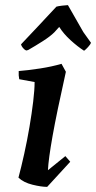

<svg xmlns="http://www.w3.org/2000/svg" viewBox="-20 -717 375 749"><path d="M115 -397 55 -408Q52 -422 53 -440Q92 -443 137 -450Q182 -457 220 -468L237 -437Q201 -276 185 -186Q169 -96 167 -53L235 -108L254 -86L164 12Q141 12 106.5 3.5Q72 -5 52 -24Q63 -65 74.5 -117Q86 -169 95 -222Q104 -275 109.5 -321Q115 -367 115 -397ZM90 -522 83 -520Q76 -522 69.5 -530Q63 -538 62 -544Q91 -575 129 -615Q167 -655 200 -691Q206 -693 222.5 -695Q239 -697 245 -697L305 -592L335 -550Q333 -544 323.5 -533.5Q314 -523 308 -519Q283 -535 255.5 -560Q228 -585 211 -612L192 -591Q176 -575 147 -556.5Q118 -538 90 -522Z"/></svg>

Font: Labrada SemiBold
Style: Italic
Weight: 600
Italic angle: -7°
Designer: Mercedes Jáuregui
Foundry: Omnibus-Type Team
Version: Version 1.000; ttfautohint (v1.8.4.7-5d5b)